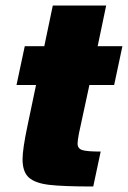

<svg xmlns="http://www.w3.org/2000/svg" viewBox="-20 -678 465 698"><path d="M62 -99Q62 -136 80 -221L111 -369H40L70 -510H141L172 -658H366L335 -510H425L395 -369H305L267 -193Q262 -166 262 -156Q262 -138 279 -132.5Q296 -127 346 -127L319 0Q210 0 159 -6Q108 -12 85 -32.5Q62 -53 62 -99Z"/></svg>

Font: Saira Semi Condensed Black
Style: Italic
Weight: 900
Width: 4
Italic angle: -12°
Designer: Hector Gatti with collaboration of the Omnibus-Type team
Foundry: Omnibus-Type
Version: Version 1.001; ttfautohint (v1.8)